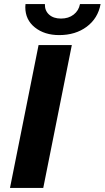

<svg xmlns="http://www.w3.org/2000/svg" viewBox="-20 -921 513 941"><path d="M169 -700H332L192 0H29ZM104 -886Q104 -896 105 -901H200Q199 -869 220.5 -849.5Q242 -830 279 -830Q316 -830 341 -849.5Q366 -869 372 -901H473Q460 -831 405 -790Q350 -749 270 -749Q198 -749 151 -786.5Q104 -824 104 -886Z"/></svg>

Font: Idrija
Style: Bold Italic
Weight: 700
Italic angle: -11.3°
Designer: Julieta Ulanovsky
Foundry: Julieta Ulanovsky
Version: Version 7.200